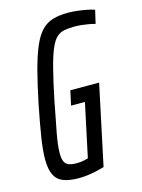

<svg xmlns="http://www.w3.org/2000/svg" viewBox="-109 -760 614 831"><g transform="rotate(-15 198.0 -344.0)"><path d="M141 8Q99 8 72 -2Q45 -12 32 -37.5Q19 -63 19 -108Q19 -148 28 -205Q37 -262 53 -343Q71 -431 87.5 -493Q104 -555 121.5 -595Q139 -635 160.5 -657Q182 -679 211 -687.5Q240 -696 278 -696Q296 -696 318.5 -693.5Q341 -691 361.5 -687Q382 -683 396 -678L382 -618Q369 -622 352 -625Q335 -628 319.5 -629.5Q304 -631 295 -631Q266 -631 246 -627.5Q226 -624 210.5 -610Q195 -596 182 -565.5Q169 -535 155 -481Q141 -427 124 -344Q107 -259 97 -204.5Q87 -150 87 -119Q87 -93 93 -80Q99 -67 112.5 -62Q126 -57 147 -57Q158 -57 167 -58Q176 -59 184.5 -61Q193 -63 199 -65L250 -304H188L202 -369H331L255 -11Q239 -6 219 -1.5Q199 3 178.5 5.5Q158 8 141 8Z"/></g></svg>

Font: Saira UltraCondensed Medium
Style: Italic
Weight: 500
Width: 1
Italic angle: -12°
Designer: Hector Gatti with collaboration of the Omnibus-Type team
Foundry: Omnibus-Type
Version: Version 1.101